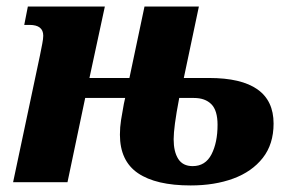

<svg xmlns="http://www.w3.org/2000/svg" viewBox="-20 -556 892 586"><path d="M20 0 102 -387Q106 -407 109 -422.5Q112 -438 112 -447Q112 -480 70 -480H54L65 -536H300L253 -318H375L421 -536H587L541 -318H618Q815 -318 815 -179Q815 -116 782 -74Q749 -32 692 -11Q635 10 562 10Q456 10 401 -27.5Q346 -65 346 -145Q346 -168 349.5 -190Q353 -212 358 -239L362 -257H240L186 0ZM568 -49Q607 -49 625.5 -85Q644 -121 644 -175Q644 -219 625 -238Q606 -257 572 -257H527Q518 -210 514 -179.5Q510 -149 510 -131Q510 -93 524 -71Q538 -49 568 -49Z"/></svg>

Font: Noto Serif SemiCondensed ExtraBold
Style: Italic
Weight: 800
Width: 4
Italic angle: -12°
Designer: Monotype Design Team
Foundry: Monotype Imaging Inc.
Version: Version 2.014; ttfautohint (v1.8.4.7-5d5b)